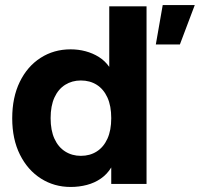

<svg xmlns="http://www.w3.org/2000/svg" viewBox="-20 -730 793 762"><path d="M260.3 12Q195.1 12 142.5 -21.4Q89.9 -54.8 59.2 -116.1Q28.5 -177.4 28.5 -260.5Q28.5 -343.6 58.5 -405.1Q88.5 -466.7 141.1 -500.4Q193.7 -534.2 260.3 -534.2Q291 -534.2 319.5 -526.6Q348.1 -519 372.3 -503.9Q396.5 -488.8 413.6 -464.6V-705H561.6V0H421.5V-65.4Q405.4 -38.8 380.5 -21.5Q355.5 -4.1 324.8 3.9Q294 12 260.3 12ZM300.9 -111.5Q336.8 -111.5 363.9 -128.8Q391.1 -146.1 406.3 -179.4Q421.5 -212.6 421.5 -261.2Q421.5 -309.8 406.3 -343.1Q391.1 -376.3 363.9 -393.5Q336.8 -410.6 300.9 -410.6Q266 -410.6 238.7 -393.5Q211.3 -376.3 196.1 -343.1Q180.9 -309.8 180.9 -261.2Q180.9 -212.6 196.1 -179.4Q211.3 -146.1 238.7 -128.8Q266 -111.5 300.9 -111.5ZM598.4 -553.4 625.8 -710H753L693.9 -553.4Z"/></svg>

Font: TikTok Sans Light
Style: Regular
Weight: 300
Version: Version 4.000